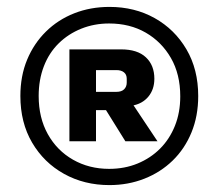

<svg xmlns="http://www.w3.org/2000/svg" viewBox="-20 -758 633 556"><path d="M297 -222Q224 -222 165.5 -254.5Q107 -287 73 -345Q39 -403 39 -480Q39 -538 58.5 -585Q78 -632 113 -666.5Q148 -701 195 -719.5Q242 -738 297 -738Q370 -738 428 -705.5Q486 -673 520 -615Q554 -557 554 -480Q554 -422 534.5 -374.5Q515 -327 480 -293Q445 -259 398 -240.5Q351 -222 297 -222ZM296 -269Q341 -269 378.5 -284.5Q416 -300 443.5 -327.5Q471 -355 486.5 -393.5Q502 -432 502 -479Q502 -543 475 -590Q448 -637 402 -663.5Q356 -690 296 -690Q253 -690 215.5 -675Q178 -660 150 -632.5Q122 -605 107 -566Q92 -527 92 -480Q92 -417 118.5 -369.5Q145 -322 191.5 -295.5Q238 -269 296 -269ZM181 -349V-615H331Q378 -615 402.5 -592Q427 -569 427 -530Q427 -499 409.5 -478Q392 -457 362 -452H359L362 -460L436 -349H343L287 -439H252V-492H317Q332 -492 339.5 -499.5Q347 -507 347 -519V-530Q347 -542 339 -548.5Q331 -555 317 -555H258V-349Z"/></svg>

Font: Hubot Sans
Style: Bold
Weight: 700
Designer: Deni Anggara
Foundry: GitHub, Inc., Subsidiary of Microsoft Corporation
Version: Version 2.000